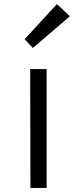

<svg xmlns="http://www.w3.org/2000/svg" viewBox="-20 -917 373 937"><path d="M127.4 -580.1H207.5V0H128.4ZM100.1 -725.6 257.8 -897 321.3 -837.9 140.6 -683.1Z"/></svg>

Font: Armata
Style: Regular
Weight: 400
Designer: Viktoriya Grabowska
Foundry: Viktoriya Grabowska
Version: Version 1.002